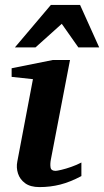

<svg xmlns="http://www.w3.org/2000/svg" viewBox="-20 -742 420 774"><path d="M308.1 -32.2Q263.2 -8.3 222.9 2Q182.6 12.2 139.2 12.2Q102.5 12.2 81.3 -3.4Q60.1 -19 52.5 -42.7Q44.9 -66.4 49.8 -90.8L112.8 -422.9L26.9 -432.1V-466.8L191.9 -500H262.2L185.1 -99.1Q181.6 -81.1 183.8 -67.1Q186 -53.2 204.1 -53.2Q209.5 -53.2 227.3 -57.4Q245.1 -61.5 267.3 -69.3Q289.6 -77.1 308.1 -86.9ZM379.9 -550.8H295.9L229 -646L123 -550.8H40L185.1 -722.2H302.7Z"/></svg>

Font: Charis
Style: Bold Italic
Weight: 700
Italic angle: -11°
Designer: Walt Agee, Miriam Martin, Annie Olsen, Victor Gaultney, Lorna Priest, Alan Ward, Bob Hallissy, Martin Hosken, Sharon Cor
Foundry: SIL Global
Version: Version 7.000